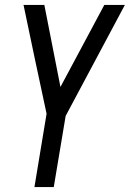

<svg xmlns="http://www.w3.org/2000/svg" viewBox="-20 -540 540 775"><path d="M119 215 168 -81 122 -296 75 -520H159L224 -189L401 -520H484L245 -72L197 215Z"/></svg>

Font: Iosevka SS04
Style: Italic
Weight: 400
Italic angle: -9°
Monospace: yes
Designer: Belleve Invis
Foundry: Belleve Invis
Version: Version 19.0.0; ttfautohint (v1.8.4)